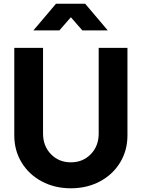

<svg xmlns="http://www.w3.org/2000/svg" viewBox="-20 -1003 764 1035"><path d="M57 -273V-745H212V-283Q212 -216 254.5 -172Q297 -128 362 -128Q427 -128 469.5 -172Q512 -216 512 -283V-745H667V-273Q667 -192 627.5 -127Q588 -62 518.5 -25Q449 12 362 12Q275 12 205.5 -25Q136 -62 96.5 -127Q57 -192 57 -273ZM282 -983H439L561 -839H424L362 -910L300 -839H160Z"/></svg>

Font: Evergrow Sans 
Style: ExtraBold
Weight: 800
Foundry: 10Web
Version: Version 1.000